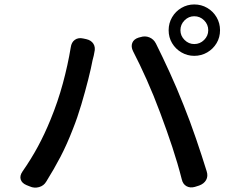

<svg xmlns="http://www.w3.org/2000/svg" viewBox="-20 -843 1040 863"><path d="M791 -707Q791 -682 809.5 -663.5Q828 -645 853 -645Q879 -645 897.5 -663.5Q916 -682 916 -707Q916 -733 897.5 -751.5Q879 -770 853 -770Q828 -770 809.5 -751.5Q791 -733 791 -707ZM738 -707Q738 -739 753.5 -765.5Q769 -792 795.5 -807.5Q822 -823 853 -823Q885 -823 911.5 -807.5Q938 -792 953.5 -765.5Q969 -739 969 -707Q969 -675 953.5 -649Q938 -623 911.5 -607.5Q885 -592 853 -592Q822 -592 795.5 -607.5Q769 -623 753.5 -649Q738 -675 738 -707ZM207 -305Q240 -385 262.5 -468Q285 -551 298 -630Q301 -653 316.5 -664Q332 -675 354 -670L368 -667Q390 -662 400 -646Q410 -630 404 -607Q403 -598 401.5 -593.5Q400 -589 396 -572Q390 -539 376.5 -485.5Q363 -432 345.5 -373Q328 -314 308 -264Q281 -194 252 -138.5Q223 -83 188 -27Q177 -8 155.5 -2Q134 4 114 -5L99 -11Q78 -20 73 -36.5Q68 -53 81 -72Q120 -128 150.5 -184.5Q181 -241 207 -305ZM700 -336Q671 -414 639.5 -484.5Q608 -555 578 -613Q568 -633 574.5 -650Q581 -667 603 -674L611 -676Q632 -683 651.5 -675Q671 -667 681 -647Q710 -589 742.5 -518Q775 -447 805 -371Q834 -299 861 -220Q888 -141 909 -73Q916 -51 906.5 -34Q897 -17 875 -9L856 -3Q835 3 818.5 -6Q802 -15 797 -37Q779 -108 754.5 -182Q730 -256 700 -336Z"/></svg>

Font: Chiron GoRound TC M
Style: Regular
Weight: 500
Designer: Ryoko NISHIZUKA 西塚涼子 (kana, bopomofo & ideographs); Paul D. Hunt (Latin, Greek & Cyrillic); Sandoll Communications 산돌커뮤니
Foundry: Adobe
Version: Version 1.000;hotconv 1.1.1;makeotfexe 2.6.0